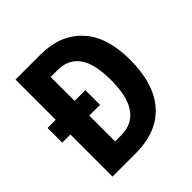

<svg xmlns="http://www.w3.org/2000/svg" viewBox="-190 -857 999 999"><g transform="rotate(-45 309.5 -357.0)"><path d="M259 -714Q402 -714 485.5 -625Q569 -536 569 -365Q569 -188 485.5 -94Q402 0 243 0H74V-310H14V-418H74V-714ZM266 -594H213V-418H292V-310H213V-120H256Q424 -120 424 -360Q424 -482 383 -538Q342 -594 266 -594Z"/></g></svg>

Font: Noto Sans Sinhala UI Condensed
Style: Bold
Weight: 700
Width: 3
Designer: Jelle Bosma - Monotype Design Team
Foundry: Monotype Imaging Inc.
Version: Version 2.006; ttfautohint (v1.8.4.7-5d5b)